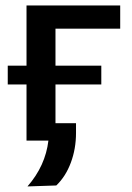

<svg xmlns="http://www.w3.org/2000/svg" viewBox="-20 -517 486 706"><path d="M81 168.5Q147 93 158 0H77.5V-206.5H8.5V-275.5H77.5V-497H422V-411.5H184V-275.5H352.5V-206.5H184V-64H259.5V-28Q259.5 30 240.5 81Q221.5 132 187 165Z"/></svg>

Font: Commissioner Medium
Style: Regular
Weight: 500
Designer: Kostas Bartsokas
Foundry: Kostas Bartsokas
Version: Version 1.000; ttfautohint (v1.8.3)